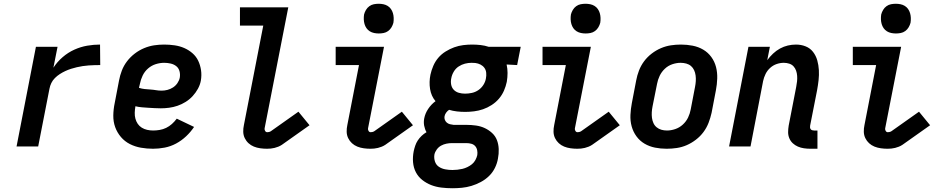

<svg xmlns="http://www.w3.org/2000/svg" viewBox="-20 -779 4990 1021"><path d="M68 0 171 -530H286L264 -419Q284 -450 313 -475Q342 -500 375.5 -515Q409 -530 443.5 -536Q478 -542 512 -542L513 -433Q497 -433 482 -432.5Q467 -432 451 -431Q435 -430 419.5 -427.5Q404 -425 388.5 -421.5Q373 -418 357.5 -413Q342 -408 327 -401Q312 -394 298 -385Q284 -376 272 -364Q260 -352 253 -337.5Q246 -323 243 -307L183 0Z M794 12Q761 12 729.5 6.5Q698 1 670.5 -13Q643 -27 623 -50.5Q603 -74 592.5 -103Q582 -132 582.5 -165Q583 -198 590 -231L613 -351Q618 -378 628 -404Q638 -430 655.5 -453Q673 -476 696.5 -494Q720 -512 746.5 -523Q773 -534 799.5 -538Q826 -542 853 -542Q881 -542 908.5 -538Q936 -534 960 -523.5Q984 -513 1003.5 -496Q1023 -479 1034 -456Q1045 -433 1049 -406Q1053 -379 1048 -350Q1044 -328 1032.5 -307Q1021 -286 1004.5 -268Q988 -250 967 -237Q946 -224 924 -216.5Q902 -209 879.5 -206Q857 -203 835 -203Q818 -203 801.5 -204Q785 -205 767.5 -206Q750 -207 733.5 -208.5Q717 -210 700 -214V-213Q697 -196 696.5 -179.5Q696 -163 700 -148Q704 -133 712.5 -120.5Q721 -108 734 -100Q747 -92 762.5 -88.5Q778 -85 794 -85Q811 -85 829 -88Q847 -91 863.5 -99Q880 -107 894 -119.5Q908 -132 920 -148L1012 -104Q994 -77 969.5 -54Q945 -31 916 -15.5Q887 0 855.5 6Q824 12 794 12ZM840 -297Q855 -297 870.5 -301Q886 -305 900 -314Q914 -323 923.5 -337Q933 -351 936 -366Q939 -384 934.5 -400.5Q930 -417 917.5 -427Q905 -437 888 -441Q871 -445 853 -445Q831 -445 808.5 -438Q786 -431 767.5 -415Q749 -399 738.5 -377Q728 -355 724 -333L719 -312Q734 -307 749 -305.5Q764 -304 779.5 -303Q795 -302 809.5 -299.5Q824 -297 840 -297Z M1400 12Q1382 12 1364 9.5Q1346 7 1330 0.5Q1314 -6 1301.5 -17.5Q1289 -29 1281.5 -44.5Q1274 -60 1273.5 -78Q1273 -96 1277 -114L1380 -643H1256V-740H1513L1387 -96Q1386 -89 1390 -82.5Q1394 -76 1401 -76Q1405 -76 1410 -77Q1415 -78 1420 -81L1567 -185L1626 -113L1479 -9Q1470 -3 1460 1Q1450 5 1440 7.5Q1430 10 1420 11Q1410 12 1400 12Z M1950 12Q1932 12 1914 9.5Q1896 7 1880 0.5Q1864 -6 1851.5 -17.5Q1839 -29 1831.5 -44.5Q1824 -60 1823.5 -78Q1823 -96 1827 -114L1889 -433H1765V-530H2022L1937 -96Q1936 -89 1940 -82.5Q1944 -76 1951 -76Q1955 -76 1960 -77Q1965 -78 1970 -81L2117 -185L2176 -113L2029 -9Q2020 -3 2010 1Q2000 5 1990 7.5Q1980 10 1970 11Q1960 12 1950 12ZM1994 -601Q1982 -601 1969.5 -603.5Q1957 -606 1946.5 -612.5Q1936 -619 1929 -629Q1922 -639 1918.5 -651Q1915 -663 1914.5 -676Q1914 -689 1916 -702Q1919 -714 1926 -726Q1933 -738 1944 -746Q1955 -754 1968 -756.5Q1981 -759 1994 -759Q2006 -759 2018.5 -756.5Q2031 -754 2041.5 -747.5Q2052 -741 2059 -731Q2066 -721 2069.5 -709Q2073 -697 2073.5 -684Q2074 -671 2072 -658Q2069 -646 2062 -634Q2055 -622 2044 -614Q2033 -606 2020 -603.5Q2007 -601 1994 -601Z M2386 222Q2356 222 2327 218.5Q2298 215 2272.5 205Q2247 195 2225.5 178Q2204 161 2191.5 137Q2179 113 2176.5 84Q2174 55 2180 25Q2183 11 2188 -4Q2193 -19 2201.5 -32Q2210 -45 2222 -56.5Q2234 -68 2248 -76Q2239 -92 2235.5 -111Q2232 -130 2236 -150Q2241 -176 2257 -200Q2273 -224 2296 -241Q2273 -268 2267 -305.5Q2261 -343 2269 -382Q2274 -405 2284 -428.5Q2294 -452 2310.5 -471.5Q2327 -491 2349.5 -505Q2372 -519 2395.5 -527.5Q2419 -536 2443 -539Q2467 -542 2490 -542Q2513 -542 2535.5 -539.5Q2558 -537 2579 -530H2749L2730 -433L2674 -436Q2679 -414 2679 -391Q2679 -368 2675 -344Q2670 -320 2660 -297Q2650 -274 2633.5 -254.5Q2617 -235 2594.5 -220.5Q2572 -206 2548.5 -198Q2525 -190 2501 -187Q2477 -184 2454 -184Q2431 -184 2409.5 -186.5Q2388 -189 2368 -195Q2359 -189 2352.5 -180Q2346 -171 2344 -161Q2342 -151 2345.5 -142Q2349 -133 2356 -127Q2363 -121 2372.5 -118.5Q2382 -116 2392 -115H2461Q2486 -115 2511 -111.5Q2536 -108 2557.5 -98Q2579 -88 2596.5 -72Q2614 -56 2622.5 -34Q2631 -12 2632 13.5Q2633 39 2628 64Q2624 89 2612 113.5Q2600 138 2580.5 157Q2561 176 2536.5 189Q2512 202 2487 209.5Q2462 217 2436.5 219.5Q2411 222 2386 222ZM2453 -281Q2471 -281 2489.5 -285Q2508 -289 2524 -300Q2540 -311 2550.5 -327.5Q2561 -344 2564 -362Q2567 -377 2565.5 -392Q2564 -407 2556 -418Q2548 -429 2535.5 -435.5Q2523 -442 2508 -444L2488 -445Q2470 -445 2452.5 -440.5Q2435 -436 2419 -425.5Q2403 -415 2393 -398Q2383 -381 2380 -364Q2376 -347 2379 -330Q2382 -313 2393 -301.5Q2404 -290 2420 -285.5Q2436 -281 2453 -281ZM2386 125Q2399 125 2412.5 123.5Q2426 122 2439 119Q2452 116 2465.5 109.5Q2479 103 2490 94Q2501 85 2508 72Q2515 59 2518 46Q2520 33 2517.5 20Q2515 7 2507 -2Q2499 -11 2486.5 -14.5Q2474 -18 2460 -18H2383Q2369 -18 2354 -15Q2339 -12 2325.5 -4.5Q2312 3 2302.5 16Q2293 29 2290 43Q2287 62 2293 80Q2299 98 2314 108Q2329 118 2348 121.5Q2367 125 2386 125Z M3050 12Q3032 12 3014 9.5Q2996 7 2980 0.5Q2964 -6 2951.5 -17.5Q2939 -29 2931.5 -44.5Q2924 -60 2923.5 -78Q2923 -96 2927 -114L2989 -433H2865V-530H3122L3037 -96Q3036 -89 3040 -82.5Q3044 -76 3051 -76Q3055 -76 3060 -77Q3065 -78 3070 -81L3217 -185L3276 -113L3129 -9Q3120 -3 3110 1Q3100 5 3090 7.5Q3080 10 3070 11Q3060 12 3050 12ZM3094 -601Q3082 -601 3069.5 -603.5Q3057 -606 3046.5 -612.5Q3036 -619 3029 -629Q3022 -639 3018.5 -651Q3015 -663 3014.5 -676Q3014 -689 3016 -702Q3019 -714 3026 -726Q3033 -738 3044 -746Q3055 -754 3068 -756.5Q3081 -759 3094 -759Q3106 -759 3118.5 -756.5Q3131 -754 3141.5 -747.5Q3152 -741 3159 -731Q3166 -721 3169.5 -709Q3173 -697 3173.5 -684Q3174 -671 3172 -658Q3169 -646 3162 -634Q3155 -622 3144 -614Q3133 -606 3120 -603.5Q3107 -601 3094 -601Z M3525 12Q3493 12 3463 6Q3433 0 3407.5 -15Q3382 -30 3364.5 -54Q3347 -78 3339 -107Q3331 -136 3332.5 -168Q3334 -200 3340 -231L3363 -351Q3368 -378 3378 -404Q3388 -430 3405 -453Q3422 -476 3445.5 -494Q3469 -512 3495 -523Q3521 -534 3547.5 -538Q3574 -542 3601 -542Q3633 -542 3663.5 -536Q3694 -530 3719.5 -515Q3745 -500 3762.5 -476Q3780 -452 3787.5 -423Q3795 -394 3794 -362Q3793 -330 3787 -299L3764 -179Q3758 -152 3748 -126Q3738 -100 3721 -77Q3704 -54 3680.5 -36Q3657 -18 3631.5 -7Q3606 4 3579 8Q3552 12 3525 12ZM3527 -85Q3548 -85 3570.5 -92.5Q3593 -100 3611 -116.5Q3629 -133 3639 -154Q3649 -175 3653 -197L3676 -317Q3679 -332 3680 -347.5Q3681 -363 3679 -378Q3677 -393 3671 -406Q3665 -419 3654.5 -428Q3644 -437 3629.5 -441Q3615 -445 3599 -445Q3578 -445 3555.5 -437.5Q3533 -430 3515.5 -413.5Q3498 -397 3488 -376Q3478 -355 3474 -333L3450 -213Q3447 -198 3446 -182.5Q3445 -167 3447 -152Q3449 -137 3455 -124Q3461 -111 3472 -102Q3483 -93 3497 -89Q3511 -85 3527 -85Z M4290 12Q4272 12 4255 9.5Q4238 7 4223 0.5Q4208 -6 4196 -17Q4184 -28 4177.5 -43.5Q4171 -59 4171 -76Q4171 -93 4174 -111L4214 -317Q4217 -332 4218.5 -346.5Q4220 -361 4219 -375.5Q4218 -390 4213.5 -403Q4209 -416 4200 -426Q4191 -436 4177 -440.5Q4163 -445 4148 -445Q4129 -445 4110 -438.5Q4091 -432 4075.5 -418Q4060 -404 4051 -385.5Q4042 -367 4038 -348L3971 0H3857L3960 -530H4074L4060 -459Q4074 -478 4091 -494Q4108 -510 4128 -521Q4148 -532 4169.5 -537Q4191 -542 4213 -542Q4240 -542 4264 -532.5Q4288 -523 4303.5 -503Q4319 -483 4326 -458Q4333 -433 4334.5 -406.5Q4336 -380 4333 -353Q4330 -326 4325 -299L4288 -111Q4287 -106 4287.5 -101Q4288 -96 4291 -92Q4294 -88 4299 -86.5Q4304 -85 4309 -85H4327V12Z M4700 12Q4682 12 4664 9.5Q4646 7 4630 0.5Q4614 -6 4601.5 -17.5Q4589 -29 4581.5 -44.5Q4574 -60 4573.5 -78Q4573 -96 4577 -114L4639 -433H4515V-530H4772L4687 -96Q4686 -89 4690 -82.5Q4694 -76 4701 -76Q4705 -76 4710 -77Q4715 -78 4720 -81L4867 -185L4926 -113L4779 -9Q4770 -3 4760 1Q4750 5 4740 7.5Q4730 10 4720 11Q4710 12 4700 12ZM4744 -601Q4732 -601 4719.5 -603.5Q4707 -606 4696.5 -612.5Q4686 -619 4679 -629Q4672 -639 4668.5 -651Q4665 -663 4664.5 -676Q4664 -689 4666 -702Q4669 -714 4676 -726Q4683 -738 4694 -746Q4705 -754 4718 -756.5Q4731 -759 4744 -759Q4756 -759 4768.5 -756.5Q4781 -754 4791.5 -747.5Q4802 -741 4809 -731Q4816 -721 4819.5 -709Q4823 -697 4823.5 -684Q4824 -671 4822 -658Q4819 -646 4812 -634Q4805 -622 4794 -614Q4783 -606 4770 -603.5Q4757 -601 4744 -601Z"/></svg>

Font: Lode
Style: Bold Italic
Weight: 700
Italic angle: -11°
Monospace: yes
Designer: Belleve Invis
Foundry: Belleve Invis
Version: Version 29.2.0; ttfautohint (v1.8.3)